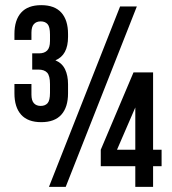

<svg xmlns="http://www.w3.org/2000/svg" viewBox="-20 -725 667 745"><path d="M174 -399Q174 -431 163 -443Q152 -455 129 -455H105V-518H132Q152 -518 163 -529Q174 -540 174 -566V-591Q174 -621 164.5 -631.5Q155 -642 138 -642Q121 -642 111.5 -631.5Q102 -621 102 -598V-570H36V-593Q36 -647 62 -676Q88 -705 140 -705Q192 -705 218 -676Q244 -647 244 -593V-582Q244 -511 195 -491Q221 -480 232.5 -456Q244 -432 244 -398V-363Q244 -309 218 -280Q192 -251 140 -251Q88 -251 62 -280Q36 -309 36 -363V-399H102V-358Q102 -335 111.5 -324.5Q121 -314 138 -314Q155 -314 164.5 -324.5Q174 -335 174 -365ZM446 -700H511L235 0H170ZM371 -144 498 -444H574V-144H607V-80H574V0H505V-80H371ZM505 -144V-308L434 -144Z"/></svg>

Font: SVN-Bebas Neue
Style: Bold
Weight: 700
Designer: Ryoichi Tsunekawa
Foundry: Ryoichi Tsunekawa
Version: Version 1.300; ttfautohint (v1.7.9-c794)